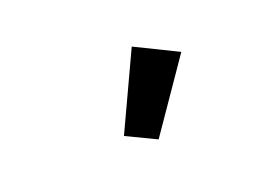

<svg xmlns="http://www.w3.org/2000/svg" viewBox="-48 -916 635 446"><g transform="rotate(-20 270.0 -693.0)"><path d="M283 -581 210 -616 298 -805 402 -754Z"/></g></svg>

Font: IBM Plex Sans Cond SmBld
Style: Regular
Weight: 600
Width: 3
Designer: Mike Abbink, Paul van der Laan, Pieter van Rosmalen
Foundry: Bold Monday
Version: Version 1.3